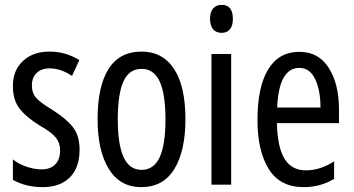

<svg xmlns="http://www.w3.org/2000/svg" viewBox="-20 -759 1453 789"><path d="M155 10Q86 10 33 -20V-104Q55 -86 87.5 -74.5Q120 -63 152 -63Q187 -63 207 -83.5Q227 -104 227 -141Q227 -172 209 -194Q191 -216 145 -242Q88 -277 60.5 -312.5Q33 -348 33 -406Q33 -470 74.5 -508.5Q116 -547 183 -547Q250 -547 306 -512L276 -447Q230 -478 184 -478Q150 -478 130.5 -459Q111 -440 111 -408Q111 -377 128.5 -357Q146 -337 196 -307Q253 -271 280 -236Q307 -201 307 -144Q307 -70 267 -30Q227 10 155 10Z M560 10Q473 10 427 -65Q381 -140 381 -269Q381 -404 426 -475.5Q471 -547 562 -547Q648 -547 695 -476Q742 -405 742 -269Q742 -139 696.5 -64.5Q651 10 560 10ZM562 -61Q612 -61 636 -112.5Q660 -164 660 -269Q660 -373 636 -424.5Q612 -476 562 -476Q511 -476 487.5 -425Q464 -374 464 -269Q464 -165 488 -113Q512 -61 562 -61Z M937 -681Q937 -654 925 -639Q913 -624 891 -624Q868 -624 855.5 -639Q843 -654 843 -681Q843 -709 855.5 -724Q868 -739 891 -739Q937 -739 937 -681ZM930 0H849V-537H930Z M1373 -309V-253H1118Q1120 -155 1149 -107Q1178 -59 1237 -59Q1296 -59 1353 -96V-24Q1297 10 1228 10Q1130 10 1084 -65Q1038 -140 1038 -265Q1038 -402 1082 -474Q1126 -546 1210 -546Q1289 -546 1331 -480Q1373 -414 1373 -309ZM1119 -317H1297Q1297 -388 1275 -434Q1253 -480 1210 -480Q1126 -480 1119 -317Z"/></svg>

Font: Noto Sans UI Cond
Style: Regular
Weight: 400
Width: 3
Designer: Monotype Design Team
Foundry: Monotype Imaging Inc.
Version: Version 1.001